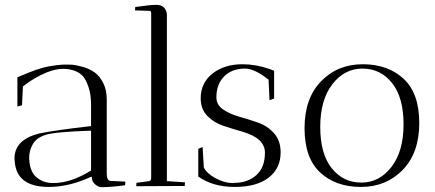

<svg xmlns="http://www.w3.org/2000/svg" viewBox="-20 -770 1801 795"><path d="M360 -38H357Q267 4 182 4Q49 4 41 -101Q40 -108 40 -114Q40 -191 141 -217Q201 -230 357 -248V-336Q357 -378 347 -408Q337 -438 325 -452.5Q313 -467 294 -475Q270 -485 240.5 -485Q211 -485 173 -470Q118 -447 75 -412L71 -334L52 -329V-450L62 -454Q140 -488 181 -495Q222 -502 241 -502.5Q260 -503 277.5 -502Q295 -501 323 -493Q351 -485 371.5 -470.5Q392 -456 407 -427Q422 -398 422 -358V-52Q422 -21 438 -21L499 -18L498 -3Q442 5 398 5Q386 4 373 -7.5Q360 -19 360 -38ZM200 -12Q274 -12 357 -64V-229Q207 -224 168.5 -211.5Q130 -199 115.5 -172.5Q101 -146 101 -120Q101 -115 101 -110Q104 -58 132 -35Q160 -12 200 -12Z M544 1 545 -13 597 -20Q604 -21 606 -30V-714Q606 -725 600 -725L539 -727L540 -741Q603 -750 626.5 -750Q650 -750 660.5 -737Q671 -724 671 -709V-20L746 -15Q746 -14 745 0Z M943 -12Q949 -12 955 -13Q1007 -14 1042 -45.5Q1077 -77 1077 -138Q1077 -198 983 -225Q944 -236 905 -249Q866 -262 838.5 -290Q811 -318 811 -363Q811 -427 860 -465.5Q909 -504 984 -504Q1040 -504 1097 -484L1115 -477V-362L1096 -355L1092 -440Q1034 -486 995 -486Q940 -486 908 -453.5Q876 -421 876 -367Q876 -336 903.5 -317Q931 -298 970 -287Q1009 -276 1048 -262.5Q1087 -249 1114.5 -218.5Q1142 -188 1142 -139Q1142 -73 1092.5 -34.5Q1043 4 952 4Q861 4 801 -39V-154L819 -161L824 -76Q838 -50 874.5 -31Q911 -12 943 -12Z M1474.5 4Q1370 4 1305.5 -56Q1241 -116 1241 -239.5Q1241 -363 1309.5 -433.5Q1378 -504 1482 -504Q1586 -504 1651 -444Q1716 -384 1716 -260.5Q1716 -137 1647.5 -66.5Q1579 4 1474.5 4ZM1481 -486Q1406 -486 1356 -421Q1306 -356 1306 -244.5Q1306 -133 1353.5 -73.5Q1401 -14 1476 -14Q1551 -14 1601 -79Q1651 -144 1651 -255Q1651 -366 1603.5 -426Q1556 -486 1481 -486Z"/></svg>

Font: Antic Didone
Style: Regular
Weight: 400
Designer: Santiago Orozco
Foundry: Santiago Orozco
Version: Version 2.000